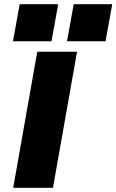

<svg xmlns="http://www.w3.org/2000/svg" viewBox="-20 -897 556 917"><path d="M332 -877H516L484 -700H300ZM74 -877H258L226 -700H42ZM158 -650H348L233 0H43Z"/></svg>

Font: Overused Grotesk Black
Style: Italic
Weight: 900
Italic angle: -10°
Version: Version 0.003